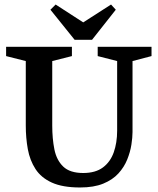

<svg xmlns="http://www.w3.org/2000/svg" viewBox="-20 -820 698 849"><path d="M334 9Q257 9 209.5 -12.5Q162 -34 137 -72.5Q112 -111 103 -160.5Q94 -210 94 -265V-550L7 -572V-613H298V-572L211 -550V-265Q211 -207 220.5 -159.5Q230 -112 259.5 -83.5Q289 -55 348 -55Q402 -55 435 -79.5Q468 -104 483 -146.5Q498 -189 498 -242V-550L412 -572V-613H650V-572L566 -550V-236Q566 -212 561 -180Q556 -148 542.5 -114.5Q529 -81 503.5 -53Q478 -25 436.5 -8Q395 9 334 9ZM310 -644 203 -777 226 -800 348 -721 471 -800 492 -777 387 -644Z"/></svg>

Font: Manuale SemiBold
Style: Regular
Weight: 600
Version: Version 1.002